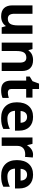

<svg xmlns="http://www.w3.org/2000/svg" viewBox="1326 -2028 712 3404"><g transform="rotate(90 1682.0 -326.0)"><path d="M579.1 0V-545.9H430.2V-289.1C430.2 -224.6 420.9 -178.7 402.3 -150.9C383.8 -123 353.5 -108.9 312 -108.9C251 -108.9 224.1 -148.4 224.1 -227.1V-545.9H75.2V-189.9C75.2 -61 140.6 9.8 269 9.8C343.8 9.8 405.3 -19 437 -69.8H444.8L464.8 0Z M1239.3 -356C1239.3 -485.4 1172.4 -556.2 1045.4 -556.2C971.2 -556.2 910.6 -528.8 877.4 -476.1H869.1L849.1 -545.9H735.4V0H884.3V-256.8C884.3 -321.3 893.6 -367.7 912.1 -395.5C930.7 -423.3 960.9 -437 1002.4 -437C1063.5 -437 1090.3 -397.5 1090.3 -318.8V0H1239.3Z M1622.6 -108.9C1583.5 -108.9 1557.6 -128.4 1557.6 -170.9V-434.1H1710.4V-545.9H1557.6V-662.1H1462.4L1419.4 -546.9L1337.4 -497.1V-434.1H1408.7V-170.9C1408.7 -50.3 1460.4 9.8 1579.6 9.8C1633.8 9.8 1679.2 1.5 1716.3 -15.1V-126C1679.7 -114.7 1648.4 -108.9 1622.6 -108.9Z M2052.7 -450.2C2115.7 -450.2 2155.3 -408.7 2156.7 -335H1947.8C1953.1 -408.7 1989.7 -450.2 2052.7 -450.2ZM2073.7 9.8C2116.2 9.8 2152.3 6.8 2182.1 0.5C2211.9 -6.3 2239.7 -15.6 2265.6 -28.8V-144C2201.7 -114.3 2146.5 -101.1 2080.6 -101.1C1996.1 -101.1 1947.8 -151.4 1944.3 -235.8H2296.4V-308.1C2296.4 -385.7 2274.9 -446.3 2231.9 -490.2C2189 -534.2 2128.9 -556.2 2051.8 -556.2C1971.2 -556.2 1907.7 -531.2 1862.3 -481.4C1816.4 -431.2 1793.5 -360.4 1793.5 -269C1793.5 -180.2 1818.4 -111.3 1867.7 -63C1917 -14.6 1985.8 9.8 2073.7 9.8Z M2722.2 -556.2C2688.5 -556.2 2657.2 -546.9 2628.4 -528.3C2599.6 -509.3 2576.7 -484.9 2559.6 -454.1H2552.2L2530.3 -545.9H2417.5V0H2566.4V-277.8C2566.4 -365.7 2622.1 -417 2717.3 -417C2734.4 -417 2749 -415.5 2761.2 -412.1L2772.5 -551.8C2759.3 -554.7 2742.2 -556.2 2722.2 -556.2Z M3077.6 -450.2C3140.6 -450.2 3180.2 -408.7 3181.6 -335H2972.7C2978 -408.7 3014.6 -450.2 3077.6 -450.2ZM3098.6 9.8C3141.1 9.8 3177.2 6.8 3207 0.5C3236.8 -6.3 3264.6 -15.6 3290.5 -28.8V-144C3226.6 -114.3 3171.4 -101.1 3105.5 -101.1C3021 -101.1 2972.7 -151.4 2969.2 -235.8H3321.3V-308.1C3321.3 -385.7 3299.8 -446.3 3256.8 -490.2C3213.9 -534.2 3153.8 -556.2 3076.7 -556.2C2996.1 -556.2 2932.6 -531.2 2887.2 -481.4C2841.3 -431.2 2818.4 -360.4 2818.4 -269C2818.4 -180.2 2843.3 -111.3 2892.6 -63C2941.9 -14.6 3010.7 9.8 3098.6 9.8Z"/></g></svg>

Font: Samim
Style: Bold
Weight: 700
Foundry: DejaVu fonts team - Redesigned by Saber Rastikerdar
Version: Version 4.0.5